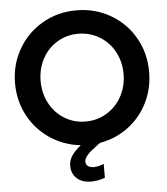

<svg xmlns="http://www.w3.org/2000/svg" viewBox="-61 -782 911 1045"><g transform="rotate(-5 394.5 -260.0)"><path d="M621.1 -360.4Q621.1 -428.2 591.1 -482.9Q561 -537.6 508.8 -568.6Q456.5 -599.6 393.6 -599.6Q331.1 -599.6 279.3 -568.6Q227.5 -537.6 197.8 -482.7Q168 -427.7 168 -360.4Q168 -293.5 197.5 -238.3Q227.1 -183.1 278.8 -151.6Q330.6 -120.1 393.6 -120.1Q457 -120.1 509.3 -151.9Q561.5 -183.6 591.3 -238.5Q621.1 -293.5 621.1 -360.4ZM288.1 113.3Q288.1 83 305.4 57.4Q322.8 31.7 355.5 5.9Q263.2 -3.9 188.2 -54.2Q113.3 -104.5 70.8 -184.6Q28.3 -264.6 28.3 -360.4Q28.3 -462.4 76.7 -546.4Q125 -630.4 209 -679Q293 -727.5 394.5 -727.5Q496.6 -727.5 580.6 -679Q664.6 -630.4 712.6 -546.4Q760.7 -462.4 760.7 -360.4Q760.7 -269 722.4 -191.9Q684.1 -114.7 616 -63.7Q547.9 -12.7 461.9 2L453.1 7.8Q424.3 29.3 409.2 41.7Q394 54.2 383.3 68.6Q372.6 83 372.1 97.7Q373 113.3 384 121.8Q395 130.4 416 130.9Q430.7 130.4 446.8 126.5Q462.9 122.6 470.7 117.2V193.4Q458 199.7 434.8 203.9Q411.6 208 392.6 208Q361.8 208 338.1 196.3Q314.5 184.6 301.3 163.1Q288.1 141.6 288.1 113.3Z"/></g></svg>

Font: Reddit Sans Chocolate
Style: Bold
Weight: 700
Designer: Stephen Hutchings
Foundry: Reddit
Version: Version 1.011